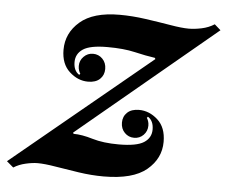

<svg xmlns="http://www.w3.org/2000/svg" viewBox="-122 -588 773 653"><g transform="rotate(5 264.0 -262.0)"><path d="M-54.5 10.5 -77.5 -9 395 -399 393 -403Q361.5 -407.5 323.2 -416.5Q285 -425.5 229 -425.5Q170.5 -425.5 146.2 -409.5Q122 -393.5 122 -365Q122 -335.5 141.5 -323L145 -327Q142.5 -330.5 140 -337.5Q137.5 -344.5 137.5 -353Q137.5 -372 150.8 -385.2Q164 -398.5 182.5 -398.5Q201.5 -398.5 214.8 -385Q228 -371.5 228 -350.5Q228 -329.5 213.8 -316Q199.5 -302.5 173.5 -302.5Q138.5 -302.5 109.8 -328.8Q81 -355 81 -403.5Q81 -460.5 126 -499.5Q171 -538.5 261 -538.5Q304 -538.5 349.8 -532Q395.5 -525.5 435.2 -518.8Q475 -512 499 -512Q518.5 -512 542.5 -517Q566.5 -522 586 -534.5L607 -516L138 -125.5L140 -121.5Q168.5 -121.5 205.8 -110.2Q243 -99 296 -99Q357 -99 381.8 -115Q406.5 -131 406.5 -159.5Q406.5 -189 387 -201.5L383.5 -197.5Q386 -194 388.5 -187Q391 -180 391 -171.5Q391 -152.5 378 -139.2Q365 -126 346 -126Q327 -126 313.8 -139.5Q300.5 -153 300.5 -174Q300.5 -195 314.8 -208.5Q329 -222 355 -222Q390 -222 418.8 -196Q447.5 -170 447.5 -121Q447.5 -64 400.8 -25Q354 14 254 14Q212.5 14 169 7.5Q125.5 1 88.2 -5.2Q51 -11.5 27 -11.5Q9.5 -11.5 -13.5 -6.2Q-36.5 -1 -54.5 10.5Z"/></g></svg>

Font: Libre Caslon Text Bold
Style: Italic
Weight: 700
Italic angle: -22.583°
Designer: Pablo Impallari, Rodrigo Fuenzalida, Katja Schimmel
Foundry: Pablo Impallari, Rodrigo Fuenzalida
Version: Version 2.000